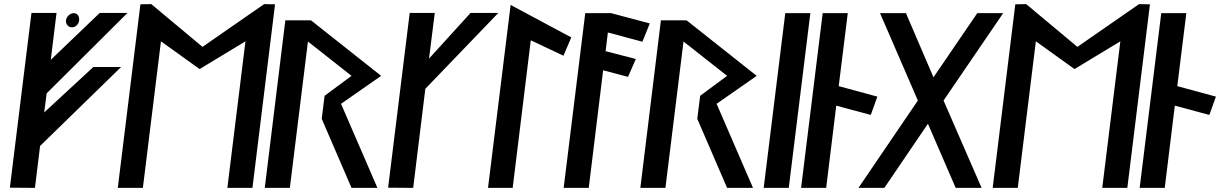

<svg xmlns="http://www.w3.org/2000/svg" viewBox="-20 -924 5935 934"><path d="M150 -10 175 -214 569 -598H434L195 -377L207 -470L600 -861H465L227 -633L255 -861H133L28 -11ZM330 -791C348 -791 363 -806 365 -825C367 -844 357 -860 339 -860C321 -860 303 -843 301 -825C299 -807 312 -791 330 -791Z M1086 -10H1208L1318 -903L1265 -904L965 -696L716 -904L663 -903L553 -10H675L763 -723L951 -588L1174 -723Z M1639 -419 1834 -555 1493 -825H1368L1268 -10H1390L1478 -722L1690 -555L1559 -458L1545 -346L1690 -10H1816Z M1990 -10 2049 -492 2404 -861H2269L2067 -639L2095 -861H1973L1868 -11Z M2474 -10 2562 -728 2721 -653 2759 -742 2464 -900 2354 -10Z M2722 -10H2844L2914 -582L3035 -550L3073 -637L2926 -675L2937 -766L3105 -721L3141 -810L2953 -860H2827Z M3466 -419 3661 -555 3320 -825H3195L3095 -10H3217L3305 -722L3517 -555L3386 -458L3372 -346L3517 -10H3643Z M3817 -10 3922 -860H3800L3695 -10Z M3999 -10 4048 -410 4216 -365 4248 -454 4060 -505 4104 -860H3982L3877 -10Z M4570 -435 4860 -860H4734L4521 -548L4387 -860H4261L4445 -435L4156 -10H4282L4494 -322L4629 -10H4755Z M5342 -10H5464L5574 -903L5521 -904L5221 -696L4972 -904L4919 -903L4809 -10H4931L5019 -723L5207 -588L5430 -723Z M5646 -10 5695 -410 5863 -365 5895 -454 5707 -505 5751 -860H5629L5524 -10Z"/></svg>

Font: Ny Stormning
Style: FinKur
Weight: 300
Designer: Robert Jablonski, Mew Too
Foundry: Cannot Into Space Fonts
Version: Version 0.90